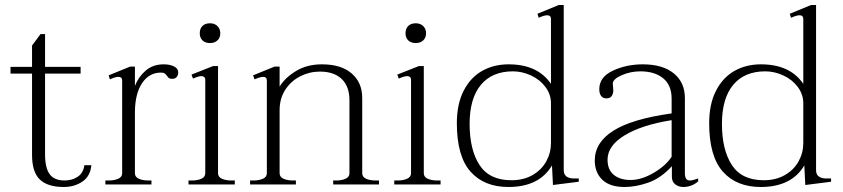

<svg xmlns="http://www.w3.org/2000/svg" viewBox="-20 -737 3368 767"><path d="M345 -77Q341 -33 309 -11.5Q277 10 235 10Q170 10 139 -20Q108 -50 108 -118V-443H22V-470H108V-555L142 -601H160V-470H302V-443H160V-121Q160 -66 178.5 -41Q197 -16 238 -16Q268 -16 290.5 -31Q313 -46 317 -77Z M692 -448Q692 -436 685.5 -429Q679 -422 668 -422Q659 -422 655 -425Q651 -428 647 -434Q643 -440 638 -443.5Q633 -447 623 -447Q576 -447 548 -405.5Q520 -364 519 -292V-45Q519 -30 534.5 -23Q550 -16 572 -16H585V0H401V-16H415Q437 -16 452.5 -23Q468 -30 468 -45V-415Q468 -430 453 -430Q441 -430 419 -420L414 -436L500 -471H519V-394Q533 -430 562 -455Q591 -480 634 -480Q659 -480 675.5 -471.5Q692 -463 692 -448Z M778 -604Q778 -623 789 -633.5Q800 -644 819 -644Q837 -644 848.5 -633Q860 -622 860 -604Q860 -586 848.5 -575.5Q837 -565 819 -565Q800 -565 789 -575.5Q778 -586 778 -604ZM733 -16H747Q769 -16 784.5 -23Q800 -30 800 -45V-418Q800 -426 795.5 -429.5Q791 -433 785 -433Q773 -433 751 -423L745 -439L831 -473H851V-45Q851 -30 866.5 -23Q882 -16 904 -16H918V0H733Z M1494 -16V0H1311V-16H1323Q1345 -16 1360.5 -23Q1376 -30 1376 -45V-336Q1376 -392 1345 -421.5Q1314 -451 1258 -451Q1217 -451 1180 -432.5Q1143 -414 1120 -379Q1097 -344 1097 -297V-45Q1097 -30 1112.5 -23Q1128 -16 1150 -16H1162V0H979V-16H993Q1015 -16 1030.5 -23Q1046 -30 1046 -45V-415Q1046 -430 1031 -430Q1020 -430 997 -420L991 -436L1077 -471H1097V-391Q1118 -426 1162 -453Q1206 -480 1266 -480Q1343 -480 1385 -443.5Q1427 -407 1427 -346V-45Q1427 -30 1442.5 -23Q1458 -16 1480 -16Z M1600 -604Q1600 -623 1611 -633.5Q1622 -644 1641 -644Q1659 -644 1670.5 -633Q1682 -622 1682 -604Q1682 -586 1670.5 -575.5Q1659 -565 1641 -565Q1622 -565 1611 -575.5Q1600 -586 1600 -604ZM1555 -16H1569Q1591 -16 1606.5 -23Q1622 -30 1622 -45V-418Q1622 -426 1617.5 -429.5Q1613 -433 1607 -433Q1595 -433 1573 -423L1567 -439L1653 -473H1673V-45Q1673 -30 1688.5 -23Q1704 -16 1726 -16H1740V0H1555Z M1805 -245Q1805 -321 1832 -374Q1859 -427 1905.5 -453.5Q1952 -480 2012 -480Q2128 -480 2181 -402V-661Q2181 -676 2166 -676Q2154 -676 2132 -666L2127 -682L2212 -717H2232V-57Q2232 -40 2243 -32Q2254 -24 2273 -24H2292V-11L2189 2L2185 -76Q2134 10 2011 10Q1914 10 1859.5 -51.5Q1805 -113 1805 -245ZM2181 -166V-324Q2181 -360 2159 -389.5Q2137 -419 2101.5 -435.5Q2066 -452 2029 -452Q1946 -452 1901 -398Q1856 -344 1856 -242Q1856 -139 1895.5 -78Q1935 -17 2023 -17Q2072 -17 2108 -38Q2144 -59 2162.5 -93Q2181 -127 2181 -166Z M2356 -96Q2356 -168 2430.5 -215Q2505 -262 2663 -284V-343Q2663 -397 2629 -424.5Q2595 -452 2538 -452Q2499 -452 2463.5 -436.5Q2428 -421 2428 -403Q2428 -397 2429 -389.5Q2430 -382 2430 -376Q2430 -364 2424 -354Q2418 -344 2402 -344Q2389 -344 2381.5 -353.5Q2374 -363 2374 -381Q2374 -429 2428 -454.5Q2482 -480 2548 -480Q2627 -480 2671.5 -444Q2716 -408 2716 -345V-46Q2716 -31 2720.5 -23.5Q2725 -16 2736 -16Q2747 -16 2769 -24V-13Q2758 -2 2742 4Q2726 10 2710 10Q2691 10 2677.5 -0.5Q2664 -11 2664 -31V-73Q2620 -25 2570 -7.5Q2520 10 2475 10Q2416 10 2386 -19Q2356 -48 2356 -96ZM2663 -111V-257Q2544 -238 2475.5 -196.5Q2407 -155 2407 -99Q2407 -59 2432 -38.5Q2457 -18 2499 -18Q2543 -18 2592 -47Q2641 -76 2663 -111Z M2813 -245Q2813 -321 2840 -374Q2867 -427 2913.5 -453.5Q2960 -480 3020 -480Q3136 -480 3189 -402V-661Q3189 -676 3174 -676Q3162 -676 3140 -666L3135 -682L3220 -717H3240V-57Q3240 -40 3251 -32Q3262 -24 3281 -24H3300V-11L3197 2L3193 -76Q3142 10 3019 10Q2922 10 2867.5 -51.5Q2813 -113 2813 -245ZM3189 -166V-324Q3189 -360 3167 -389.5Q3145 -419 3109.5 -435.5Q3074 -452 3037 -452Q2954 -452 2909 -398Q2864 -344 2864 -242Q2864 -139 2903.5 -78Q2943 -17 3031 -17Q3080 -17 3116 -38Q3152 -59 3170.5 -93Q3189 -127 3189 -166Z"/></svg>

Font: Taviraj ExtraLight
Style: Regular
Weight: 275
Designer: Katatrad Team
Foundry: CadsonDemak
Version: Version 1.001